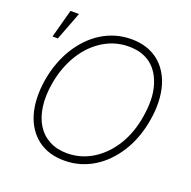

<svg xmlns="http://www.w3.org/2000/svg" viewBox="-135 -902 1041 1046"><g transform="rotate(20 385.0 -379.0)"><path d="M96.6 -365.4Q115.8 -476.6 168.7 -561.1Q193.5 -600.5 225 -633Q256.4 -665.5 293.9 -688.7Q331.3 -712 374.3 -724.6Q417.3 -737.2 465.2 -737.2Q555.4 -737.2 617.9 -690.7Q648.8 -667.3 670.6 -634.2Q692.5 -601.2 704.7 -559.5Q717 -517.8 718.9 -468Q720.9 -418.3 711.6 -361.9Q693.2 -249.6 640.6 -166.2Q615.8 -126.8 584.3 -94.3Q552.9 -61.8 515.6 -38.7Q478.3 -15.6 435.4 -2.8Q392.4 9.9 344.8 9.9Q252.5 9.9 190.7 -36.9Q159.8 -60.4 137.8 -93.6Q115.8 -126.8 103.7 -168.3Q91.6 -209.9 89.7 -259.4Q87.7 -308.9 96.6 -365.4ZM344.8 -32.7Q424 -32.7 491.5 -73.9Q525.2 -94.5 554.2 -123.8Q583.1 -153.1 606 -189.8Q628.9 -226.6 644.9 -270.8Q660.9 -315 668.7 -365.4Q685.7 -468.4 665.1 -540.8Q643.5 -616.8 593.2 -655.7Q543 -694.6 464.5 -694.6Q386.7 -694.6 319.2 -653.8Q285.9 -633.5 256.9 -604.6Q228 -575.6 204.9 -538.5Q181.8 -501.4 165.1 -457Q148.4 -412.6 139.9 -361.9Q127.1 -286.2 135.8 -225.3Q144.5 -164.4 171.7 -121.6Q198.9 -78.8 243.1 -55.8Q287.3 -32.7 344.8 -32.7ZM98.7 -768.1H148.1L85.2 -603.7H54.3Z"/></g></svg>

Font: Inter P Extra Light
Style: Italic
Weight: 200
Italic angle: 9.39999°
Designer: Rasmus Andersson
Foundry: rsms
Version: Version 3.018;git-588b23468